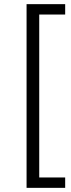

<svg xmlns="http://www.w3.org/2000/svg" viewBox="-20 -725 340 925"><path d="M108 180V-705H294V-655H169V130H294V180Z"/></svg>

Font: Mulish Light
Style: Regular
Weight: 300
Designer: Vernon Adams
Foundry: Vernon Adams
Version: Version 3.603; ttfautohint (v1.8.3)